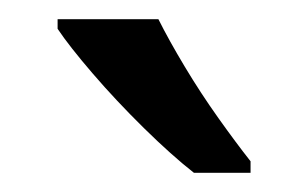

<svg xmlns="http://www.w3.org/2000/svg" viewBox="-20 -786 321 200"><path d="M145 -766Q156 -744 172.5 -716.5Q189 -689 207.5 -663Q226 -637 241 -618V-606H182Q159 -624 130 -652.5Q101 -681 76.5 -709.5Q52 -738 40 -756V-766Z"/></svg>

Font: Noto Sans Deseret
Style: Regular
Weight: 400
Designer: Monotype Design Team
Foundry: Monotype Imaging Inc.
Version: Version 2.001; ttfautohint (v1.8.4.7-5d5b)